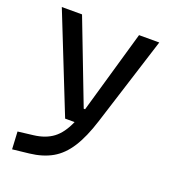

<svg xmlns="http://www.w3.org/2000/svg" viewBox="-137 -621 859 958"><g transform="rotate(20 293.0 -142.0)"><path d="M232.9 0 26.9 -517.6H134.3L303.2 -78.1H310.5L437 -517.6H544.4L395 -45.9Q365.7 46.9 329.3 103.5Q293 160.2 243.4 188.5Q193.8 216.8 124.5 224.6L36.6 234.4L31.7 141.6L112.8 131.8Q174.8 124.5 215.1 94.2Q255.4 64 283.2 0Z"/></g></svg>

Font: Caskaydia Cove
Style: Regular
Weight: 400
Monospace: yes
Designer: Aaron Bell
Foundry: Saja Typeworks
Version: Version 4.300; ttfautohint (v1.8.3)